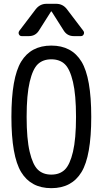

<svg xmlns="http://www.w3.org/2000/svg" viewBox="-20 -980 540 1010"><path d="M275.4 -960Q310.5 -960 332 -931.6L418 -818.4Q424.8 -809.6 420.4 -799.8Q416 -790 405.3 -790H368.2Q333 -790 314.5 -820.3L252 -918.9Q252 -919.9 250 -919.9Q248 -919.9 248 -918.9L185.5 -820.3Q167 -790 131.8 -790H94.7Q84 -790 79.6 -799.3Q75.2 -808.6 82 -818.4L168 -931.6Q190.4 -960 224.6 -960ZM320.8 -642.6Q293.9 -668 250 -668Q206.1 -668 179.2 -642.6Q152.3 -617.2 136.2 -549.3Q120.1 -481.4 120.1 -365.2Q120.1 -249 136.2 -181.2Q152.3 -113.3 179.2 -87.4Q206.1 -61.5 250 -61.5Q293.9 -61.5 320.8 -87.4Q347.7 -113.3 363.8 -181.2Q379.9 -249 379.9 -365.2Q379.9 -481.4 363.8 -549.3Q347.7 -617.2 320.8 -642.6ZM408.7 -74.7Q357.4 9.8 250 9.8Q142.6 9.8 91.3 -74.7Q40 -159.2 40 -365.2Q40 -571.3 91.3 -655.8Q142.6 -740.2 250 -740.2Q357.4 -740.2 408.7 -655.8Q460 -571.3 460 -365.2Q460 -159.2 408.7 -74.7Z"/></svg>

Font: Rounded-L Mgen+ 2m regular
Style: Regular
Weight: 400
Designer: [Source Han Sans]
Ryoko NISHIZUKA  (kana & ideographs); Paul D. Hunt (Latin, Greek & Cyrillic); Wenlong ZHANG  (bopomofo
Version: Version 1.059.20150602